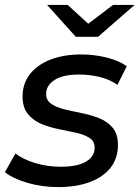

<svg xmlns="http://www.w3.org/2000/svg" viewBox="-32 -757 569 783"><path d="M206 6Q139 6 79.5 -11.5Q20 -29 -12 -55L31 -131Q62 -107 111.5 -92Q161 -77 215 -77Q284 -77 319 -98Q354 -119 354 -155Q354 -181 333 -194.5Q312 -208 278.5 -215.5Q245 -223 207 -230.5Q169 -238 136 -252Q103 -266 81.5 -292.5Q60 -319 60 -363Q60 -416 90 -454.5Q120 -493 174 -514Q228 -535 300 -535Q352 -535 402.5 -522.5Q453 -510 485 -487L447 -411Q414 -434 373 -443.5Q332 -453 291 -453Q224 -453 190 -430.5Q156 -408 156 -374Q156 -348 177 -333.5Q198 -319 231.5 -311Q265 -303 302.5 -295.5Q340 -288 373.5 -274.5Q407 -261 428 -235.5Q449 -210 449 -166Q449 -111 418.5 -72.5Q388 -34 333 -14Q278 6 206 6ZM277 -607 160 -737H244L364 -627H284L429 -737H517L368 -607Z"/></svg>

Font: Montserrat Thin Medium
Style: Italic
Weight: 500
Italic angle: -11.3°
Version: Version 9.000